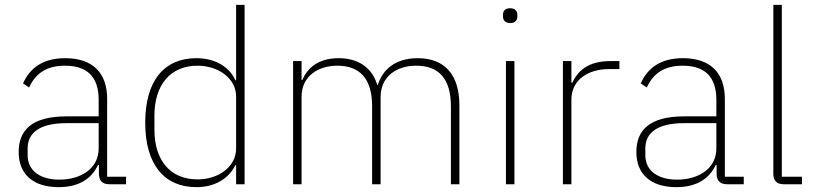

<svg xmlns="http://www.w3.org/2000/svg" viewBox="-20 -760 3365 792"><path d="M500 0V-31H422V-352C422 -460 362 -520 249 -520C155 -520 103 -478 75 -416L100 -399C128 -460 175 -489 248 -489C339 -489 387 -444 387 -348V-280H254C108 -280 57 -220 57 -133C57 -41 117 12 222 12C310 12 360 -27 384 -79H388V-42C389 -15 402 0 431 0ZM225 -19C148 -19 94 -54 94 -120V-148C94 -211 142 -252 254 -252H387V-148C387 -64 313 -19 225 -19Z M954 0H989V-740H954V-429H951C929 -478 875 -520 790 -520C658 -520 579 -428 579 -254C579 -81 658 12 790 12C875 12 928 -31 951 -79H954ZM795 -20C682 -20 617 -99 617 -225V-283C617 -409 682 -489 795 -489C880 -489 954 -437 954 -362V-148C954 -71 880 -20 795 -20Z M1224 0V-361C1224 -447 1294 -489 1371 -489C1464 -489 1515 -436 1515 -321V0H1550V-360C1550 -446 1618 -489 1696 -489C1791 -489 1840 -435 1840 -321V0H1875V-326C1875 -452 1814 -520 1703 -520C1611 -520 1558 -473 1539 -410H1536C1514 -483 1456 -520 1377 -520C1290 -520 1247 -477 1227 -430H1224V-508H1189V0Z M2085 -665C2106 -665 2114 -677 2114 -691V-700C2114 -714 2105 -726 2084 -726C2063 -726 2055 -714 2055 -700V-691C2055 -677 2064 -665 2085 -665ZM2067 0H2102V-508H2067Z M2337 0V-349C2337 -432 2408 -475 2491 -475H2535V-508H2497C2406 -508 2363 -467 2341 -419H2337V-508H2302V0Z M3048 0V-31H2970V-352C2970 -460 2910 -520 2797 -520C2703 -520 2651 -478 2623 -416L2648 -399C2676 -460 2723 -489 2796 -489C2887 -489 2935 -444 2935 -348V-280H2802C2656 -280 2605 -220 2605 -133C2605 -41 2665 12 2770 12C2858 12 2908 -27 2932 -79H2936V-42C2937 -15 2950 0 2979 0ZM2773 -19C2696 -19 2642 -54 2642 -120V-148C2642 -211 2690 -252 2802 -252H2935V-148C2935 -64 2861 -19 2773 -19Z M3288 0V-31H3205V-740H3170V-42C3170 -15 3184 0 3213 0Z"/></svg>

Font: IBM Plex Thai Looped ExtraLight
Style: Regular
Weight: 200
Designer: Mike Abbink, Paul van der Laan, Pieter van Rosmalen, Ben Mitchell, Mark Frömberg
Foundry: Bold Monday
Version: Version 1.0